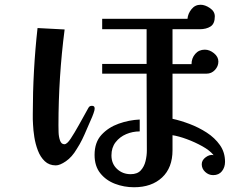

<svg xmlns="http://www.w3.org/2000/svg" viewBox="-20 -766 1040 808"><path d="M377 -300Q374 -289 368 -274.5Q362 -260 346 -224Q336 -200 326 -179.5Q316 -159 303 -139Q283 -105 257.5 -87.5Q232 -70 215 -70Q187 -70 168.5 -87.5Q150 -105 139.5 -132.5Q129 -160 124.5 -189Q120 -218 119 -242Q118 -253 118 -264Q118 -275 118 -286Q118 -377 123 -468Q128 -559 138 -648L252 -642Q239 -542 232.5 -441Q226 -340 226 -239Q226 -229 226.5 -210Q227 -191 232.5 -175Q238 -159 251 -159Q262 -159 277.5 -182.5Q293 -206 312 -240Q324 -262 334.5 -280.5Q345 -299 352 -312Q357 -322 369.5 -320.5Q382 -319 377 -300ZM927 -85Q927 -62 914 -45.5Q901 -29 877 -29Q858 -29 843.5 -42.5Q829 -56 829 -75Q829 -92 846 -104.5Q863 -117 879 -113Q863 -133 831.5 -150.5Q800 -168 766 -180.5Q732 -193 706 -197V-134Q706 -60 662 -19Q618 22 544 22Q502 22 464 7.5Q426 -7 402 -37Q378 -67 378 -114Q378 -167 407 -198.5Q436 -230 479.5 -245.5Q523 -261 568 -263V-213Q538 -213 511 -201.5Q484 -190 466.5 -167.5Q449 -145 449 -112Q449 -77 472.5 -55Q496 -33 530 -33Q558 -33 572.5 -49Q587 -65 592.5 -88Q598 -111 598 -133Q598 -210 597.5 -295Q597 -380 597 -456H410V-497H597V-643H410V-687H769Q771 -709 786 -727.5Q801 -746 824 -746Q843 -746 863.5 -732Q884 -718 884 -697Q884 -666 866 -654.5Q848 -643 820 -643H706V-496H786Q786 -521 801.5 -539Q817 -557 842 -557Q862 -557 880.5 -542Q899 -527 899 -507Q899 -487 884.5 -471.5Q870 -456 849 -456H706V-266Q739 -259 777.5 -244.5Q816 -230 850 -208Q884 -186 905.5 -155.5Q927 -125 927 -85Z"/></svg>

Font: Kaisei Decol
Style: Bold
Weight: 700
Designer: Font-Kai, 金井和夫
Foundry: KAZUO KANAI
Version: Version 5.003